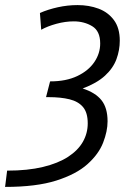

<svg xmlns="http://www.w3.org/2000/svg" viewBox="-63 -550 536 755"><path d="M-43 185 -35 121Q46 121 106 106.5Q166 92 205 66.5Q244 41 263 7.5Q282 -26 282 -65Q282 -107 263.5 -129Q245 -151 210.5 -159.5Q176 -168 129 -168H118L134 -230H135Q197 -230 241 -251Q285 -272 308 -306Q331 -340 331 -379Q331 -428 299.5 -447Q268 -466 227 -466Q194 -466 159 -456.5Q124 -447 99 -433L94 -499Q126 -513 164.5 -521.5Q203 -530 242 -530Q287 -530 324.5 -516Q362 -502 385 -471Q408 -440 408 -390Q408 -353 395 -317.5Q382 -282 350 -252.5Q318 -223 262 -202Q312 -186 336 -156Q360 -126 360 -73Q360 -34 342.5 11Q325 56 281 95.5Q237 135 158.5 160Q80 185 -43 185Z"/></svg>

Font: Ubuntu Sans
Style: Italic
Weight: 400
Italic angle: -13.5°
Designer: Dalton Maag Ltd
Foundry: Dalton Maag Ltd
Version: Version 1.006